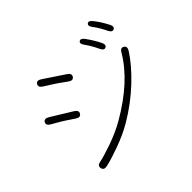

<svg xmlns="http://www.w3.org/2000/svg" viewBox="-163 -1041 1327 1327"><g transform="rotate(-45 500.0 -378.0)"><path d="M212 18Q176 26 171 -2Q165 -30 201 -36Q239 -43 326 -73Q417 -105 488 -146Q732 -287 836 -464Q854 -496 876 -482Q899 -468 880 -438Q829 -357 732 -264Q632 -170 515 -101Q445 -59 348 -24Q265 6 212 18ZM335 -369Q321 -346 291 -366L234 -404Q219 -414 204 -423L140 -460Q109 -478 122 -500Q135 -522 166 -504L319 -410Q349 -391 335 -369ZM783 -568Q763 -558 748 -591Q723 -644 694 -684Q672 -713 689 -725Q706 -737 727 -708Q763 -658 787 -610Q803 -577 783 -568ZM480 -584Q465 -562 436 -583L379 -624Q365 -634 350 -643L287 -683Q257 -703 271 -724Q285 -746 315 -726L465 -626Q495 -606 480 -584ZM912 -617Q892 -607 876 -639Q849 -695 821 -731Q799 -759 815 -772Q831 -785 853 -756Q886 -715 915 -659Q932 -627 912 -617Z"/></g></svg>

Font: Resource Han Rounded KR Light
Style: Regular
Weight: 300
Designer: Cyano Hao (round all glyphs); Ryoko NISHIZUKA 西塚涼子 (kana, bopomofo & ideographs); Paul D. Hunt (Latin, Greek & Cyrillic)
Foundry: Cyano Hao
Version: 0.990